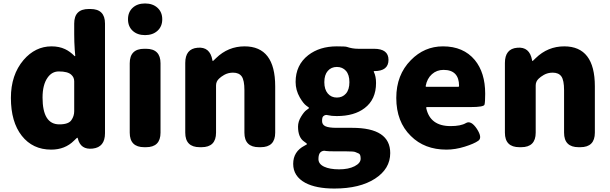

<svg xmlns="http://www.w3.org/2000/svg" viewBox="-20 -851 3525 1110"><path d="M276 14Q169 14 106 -66Q43 -146 43 -285Q43 -418 116 -504Q184 -583 278 -583Q322 -583 356 -567Q384 -554 411 -527Q415 -524 415 -529L412 -565Q409 -609 409 -653V-715Q409 -799 493 -799H503Q587 -799 587 -715V-81Q587 0 516 8Q446 16 430 -50Q429 -55 427 -55Q425 -55 408 -38Q356 14 276 14ZM323 -132Q377 -132 393 -157Q409 -180 409 -208V-381Q409 -404 392 -419Q372 -438 320 -438Q280 -438 255 -402Q226 -361 226 -287Q226 -132 323 -132Z M814 0Q730 0 730 -84V-485Q730 -569 814 -569H824Q908 -569 908 -485V-84Q908 0 824 0ZM818.5 -648Q774 -648 747 -673Q720 -698 720 -739.5Q720 -781 747 -806Q774 -831 818.5 -831Q863 -831 890.5 -806Q918 -781 918 -739.5Q918 -698 890.5 -673Q863 -648 818.5 -648Z M1135 0Q1051 0 1051 -84V-487Q1051 -569 1122 -575Q1194 -582 1208 -503Q1209 -498 1210.5 -498Q1212 -498 1229 -515Q1299 -583 1394 -583Q1571 -583 1571 -352V-84Q1571 0 1487 0H1477Q1393 0 1393 -84V-330Q1393 -387 1377.5 -409Q1362 -431 1327 -431Q1299 -431 1276 -418Q1257 -407 1246 -396Q1229 -380 1229 -357V-84Q1229 0 1145 0Z M1913 239Q1807 239 1745 206Q1675 168 1675 96.5Q1675 25 1741 -9Q1755 -16 1755 -18.5Q1755 -21 1739 -32Q1703 -56 1703 -119Q1703 -148 1720.5 -176.5Q1738 -205 1751 -214Q1767 -225 1767 -227Q1767 -229 1751 -240Q1734 -252 1713 -288Q1689 -330 1689 -377Q1689 -475 1762 -532Q1828 -583 1927 -583Q1977 -583 1985 -580Q2017 -569 2051 -569H2142Q2226 -569 2226 -505Q2226 -440 2144 -440Q2139 -440 2141 -436Q2154 -410 2154 -371Q2154 -276 2088 -226Q2028 -180 1927 -180Q1896 -180 1876 -185Q1860 -190 1848 -178Q1842 -172 1842 -151Q1842 -130 1861.5 -121Q1881 -112 1926 -112H2016Q2236 -112 2236 34Q2236 125 2148 182Q2060 239 1913 239ZM1982 24H1928Q1872 24 1865 22Q1847 17 1833 29Q1821 40 1821 68.5Q1821 97 1853.5 112.5Q1886 128 1940.5 128Q1995 128 2030 110Q2065 92 2065 66.5Q2065 41 2054 36.5Q2043 32 2034 28Q2025 24 1982 24ZM1875 -310.5Q1895 -287 1927.5 -287Q1960 -287 1980 -310Q2000 -333 2000 -376Q2000 -419 1980 -441.5Q1960 -464 1927.5 -464Q1895 -464 1875 -441Q1855 -418 1855 -376Q1855 -334 1875 -310.5Z M2561 14Q2434 14 2355 -65Q2271 -147 2271 -285Q2271 -418 2355 -503Q2433 -583 2541 -583Q2659 -583 2725 -504Q2785 -431 2785 -309Q2785 -260 2781 -246Q2777 -232 2700 -232H2448Q2443 -232 2444 -227Q2466 -122 2585 -122Q2644 -122 2673.5 -139.5Q2703 -157 2737 -106Q2770 -55 2745.5 -37.5Q2721 -20 2666.5 -3Q2612 14 2561 14ZM2441 -354Q2440 -349 2445 -349H2629Q2634 -349 2634 -354Q2634 -447 2544 -447Q2505 -447 2477 -422Q2449 -397 2441 -354Z M2983 0Q2899 0 2899 -84V-487Q2899 -569 2970 -575Q3042 -582 3056 -503Q3057 -498 3058.5 -498Q3060 -498 3077 -515Q3147 -583 3242 -583Q3419 -583 3419 -352V-84Q3419 0 3335 0H3325Q3241 0 3241 -84V-330Q3241 -387 3225.5 -409Q3210 -431 3175 -431Q3147 -431 3124 -418Q3105 -407 3094 -396Q3077 -380 3077 -357V-84Q3077 0 2993 0Z"/></svg>

Font: Resource Han Rounded KR Heavy
Style: Regular
Weight: 900
Designer: Cyano Hao (round all glyphs); Ryoko NISHIZUKA 西塚涼子 (kana, bopomofo & ideographs); Paul D. Hunt (Latin, Greek & Cyrillic)
Foundry: Cyano Hao
Version: 0.990